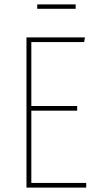

<svg xmlns="http://www.w3.org/2000/svg" viewBox="-20 -851 447 871"><path d="M323.2 -811H148.9V-831.1H323.2ZM365.2 -681.2 361.8 -660.2H122.1V-370.1H330.1V-349.1H122.1V-21H371.1V0H100.1V-681.2Z"/></svg>

Font: Fira Sans Compressed Thin
Style: Regular
Weight: 100
Width: 1
Designer: Carrois Corporate & Edenspiekermann AG
Foundry: Carrois Corporate GbR & Edenspiekermann AG
Version: Version 4.203;PS 004.203;hotconv 1.0.88;makeotf.lib2.5.64775